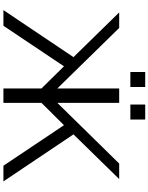

<svg xmlns="http://www.w3.org/2000/svg" viewBox="110 -1000 890 1151"><g transform="rotate(90 555.5 -425.0)"><path d="M41 0 323 -420 55 -694H148L511 -323V-694H597V-323L961 -694H1054L786 -420L1068 0H974L731 -363L597 -228V0H511V-228L378 -363L135 0ZM607 -761V-850H697V-761ZM412 -761V-850H502V-761Z"/></g></svg>

Font: CMU Sans Serif
Style: Medium
Weight: 500
Version: Version 0.7.0